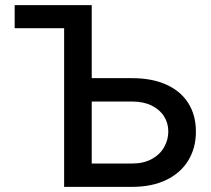

<svg xmlns="http://www.w3.org/2000/svg" viewBox="-20 -727 821 747"><path d="M37.1 -707H336.9V-422.9H494.1Q571.8 -422.9 627.7 -397.5Q683.6 -372.1 712.9 -325.2Q742.2 -278.3 742.2 -214.8Q742.2 -151.4 712.6 -102.8Q683.1 -54.2 627.2 -27.1Q571.3 0 494.1 0H229.5V-617.2H37.1ZM494.1 -90.8Q538.1 -90.8 569.8 -107.9Q601.6 -125 618.2 -153.8Q634.8 -182.6 634.8 -215.8Q634.8 -248 618.2 -274.4Q601.6 -300.8 569.8 -316.4Q538.1 -332 494.1 -332H336.9V-90.8Z"/></svg>

Font: WEMIX Pretendard Medium
Style: Regular
Weight: 500
Designer: Base glyphs from Inter by Rasmus Andersson; Hangeul glyphs from Noto Sans CJK(Source Han Sans) by Jang Soo-young and Kan
Foundry: Kil Hyung-jin
Version: Version 1.000